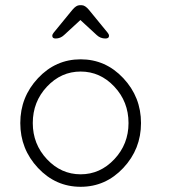

<svg xmlns="http://www.w3.org/2000/svg" viewBox="-20 -718 680 738"><path d="M126 -417.5Q58 -345 58 -245Q58 -145 126 -72.5Q194 0 290 0Q386 0 454 -72.5Q522 -145 522 -245Q522 -345 454 -417.5Q386 -490 290 -490Q194 -490 126 -417.5ZM106 -245Q106 -327 160.5 -385Q215 -443 290 -443Q365 -443 419.5 -385Q474 -327 474 -245Q474 -164 419.5 -106Q365 -48 290 -48Q215 -48 160.5 -106Q106 -164 106 -245ZM289 -641 226 -583Q212 -570 194 -570Q181 -570 181 -580Q181 -586 186 -592L258 -680Q273 -698 286 -698H294Q307 -698 322 -680L394 -592Q399 -586 399 -580Q399 -570 385 -570Q366 -570 352 -583Z"/></svg>

Font: Quicksand
Style: Regular
Weight: 400
Designer: Andrew Paglinawan
Foundry: Andrew Paglinawan
Version: 1.002